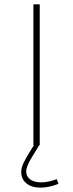

<svg xmlns="http://www.w3.org/2000/svg" viewBox="-20 -670 337 887"><path d="M163.6 0V-649.9H134.3V0ZM242.2 157.7Q203.6 172.4 169.4 172.4Q138.2 172.4 119.6 158.9Q101.1 145.5 101.1 122.6Q101.1 109.9 107.7 93.8Q114.3 77.6 127.9 55.2L162.1 -0.5L161.1 -1.5L137.2 -6.8V-0.5L110.8 42.5Q97.2 64.5 87.6 85.2Q78.1 106 78.1 125Q78.1 157.7 102.3 177.2Q126.5 196.8 167 196.8Q205.6 196.8 250.5 179.2Z"/></svg>

Font: Estedad-FD VF
Style: Regular
Weight: 100
Designer: Amin Abedi
Version: Version 7.3